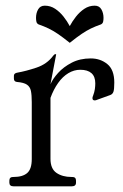

<svg xmlns="http://www.w3.org/2000/svg" viewBox="-20 -657 435 677"><path d="M28 0Q13 0 13 -13V-20Q13 -33 26 -33H28Q60 -33 76 -47Q92 -61 92 -96V-297Q92 -322 89 -336.5Q86 -351 75 -358.5Q64 -366 40 -368Q29 -369 29 -380V-390Q29 -399 42 -401Q71 -406 108.5 -418.5Q146 -431 168 -461Q172 -466 175 -466H176Q178 -466 178 -465L158 -360Q166 -379 185 -400Q204 -421 233 -436Q262 -451 300 -451Q334 -451 358.5 -431Q383 -411 383 -366Q383 -342 380 -333.5Q377 -325 369 -322L322 -305Q320 -304 318 -303.5Q316 -303 314 -303Q306 -303 306 -311Q306 -313 306.5 -315Q307 -317 308 -319Q313 -332 314.5 -343Q316 -354 316 -363Q316 -387 302.5 -399Q289 -411 263 -411Q241 -411 221 -399Q201 -387 185 -364.5Q169 -342 158 -312V-97Q158 -62 179 -47.5Q200 -33 232 -33H235Q248 -33 248 -20V-13Q248 0 233 0ZM226 -565Q235 -582 248 -598.5Q261 -615 277.5 -626Q294 -637 314 -637Q330 -637 337.5 -624Q345 -611 345 -594Q345 -586 343.5 -580Q342 -574 336 -571Q316 -564 300.5 -556.5Q285 -549 268 -537.5Q251 -526 226 -506Q201 -526 184 -537.5Q167 -549 151.5 -556.5Q136 -564 116 -571Q110 -574 108.5 -580Q107 -586 107 -594Q107 -611 114.5 -624Q122 -637 138 -637Q158 -637 174.5 -626Q191 -615 204 -598.5Q217 -582 226 -565Z"/></svg>

Font: Young Serif Light
Style: Regular
Weight: 300
Designer: Bastien Sozeau
Foundry: NBR — Bastien Sozeau
Version: Version 5.001